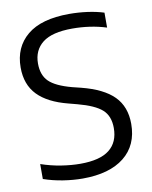

<svg xmlns="http://www.w3.org/2000/svg" viewBox="-85 -814 702 886"><g transform="rotate(-10 266.0 -370.5)"><path d="M231 9.5Q187 9.5 139.2 2Q91.5 -5.5 48.5 -20.5V-90.5Q95 -74.5 142.5 -67Q190 -59.5 232 -59.5Q324 -59.5 368 -94.2Q412 -129 412 -195.5Q412 -252 378.5 -281.8Q345 -311.5 265.5 -332.5L225.5 -343Q131 -367 84 -415.8Q37 -464.5 37 -544.5Q37 -639.5 103.2 -694.5Q169.5 -749.5 300.5 -749.5Q343 -749.5 385.2 -743.8Q427.5 -738 462 -727V-657Q424 -669 383.8 -674.8Q343.5 -680.5 302.5 -680.5Q207.5 -680.5 163.2 -645.8Q119 -611 119 -549Q119 -494.5 149.5 -464.5Q180 -434.5 255 -414.5L295.5 -404.5Q398 -378.5 446.2 -329.8Q494.5 -281 494.5 -200.5Q494.5 -100.5 425.5 -45.5Q356.5 9.5 231 9.5Z"/></g></svg>

Font: Encode Sans
Style: Regular
Weight: 400
Designer: Multiple Designers
Foundry: Impallari Type
Version: Version 3.002; ttfautohint (v1.8.3) -l 8 -r 50 -G 200 -x 14 